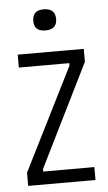

<svg xmlns="http://www.w3.org/2000/svg" viewBox="-52 -735 434 770"><g transform="rotate(-5 165.5 -350.0)"><path d="M30 0V-53L237 -466V-476H34V-528H300V-476L95 -62V-52H301V0ZM153 -615Q108 -615 108 -657Q108 -700 153 -700Q200 -700 200 -657Q200 -615 153 -615Z"/></g></svg>

Font: Bricolage Grotesque 12pt Condensed ExtraLight
Style: Regular
Weight: 200
Width: 3
Designer: Mathieu Triay
Foundry: Atelier Triay
Version: Version 1.001; ttfautohint (v1.8.4.7-5d5b);gftools[0.9.33.de